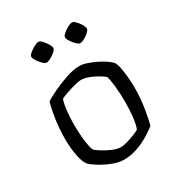

<svg xmlns="http://www.w3.org/2000/svg" viewBox="-167 -813 865 927"><g transform="rotate(-30 266.0 -350.0)"><path d="M257 0Q226 0 190.5 -14.5Q155 -29 127.5 -46.5Q100 -64 90 -75Q74 -97 66.5 -139Q59 -181 59 -225Q59 -286 67 -339Q75 -392 85 -424Q105 -437 141.5 -454.5Q178 -472 219.5 -486Q261 -500 296 -500Q313 -500 336.5 -492Q360 -484 383.5 -472.5Q407 -461 425.5 -448Q444 -435 452 -425Q460 -411 464.5 -386Q469 -361 471.5 -332.5Q474 -304 474 -278Q474 -220 465.5 -165.5Q457 -111 447 -77Q430 -64 400.5 -45.5Q371 -27 333.5 -13.5Q296 0 257 0ZM273 -60Q287 -60 310 -66.5Q333 -73 354 -81.5Q375 -90 382 -95Q391 -116 395.5 -156.5Q400 -197 400 -237Q400 -284 395.5 -327.5Q391 -371 385 -386Q379 -393 358.5 -405.5Q338 -418 313 -428Q288 -438 268 -438Q254 -438 230 -431.5Q206 -425 182.5 -417Q159 -409 148 -403Q140 -385 135.5 -346Q131 -307 131 -271Q131 -219 136.5 -175Q142 -131 150 -118Q158 -110 180 -96Q202 -82 228 -71Q254 -60 273 -60ZM354 -593Q347 -593 335 -604.5Q323 -616 313.5 -630.5Q304 -645 304 -654Q304 -662 316.5 -673Q329 -684 344.5 -692Q360 -700 369 -700Q377 -700 388.5 -688.5Q400 -677 408.5 -662Q417 -647 417 -639Q417 -631 405.5 -620Q394 -609 379 -601Q364 -593 354 -593ZM166 -593Q159 -593 147 -604.5Q135 -616 125.5 -630.5Q116 -645 116 -654Q116 -662 129 -673Q142 -684 157.5 -692Q173 -700 182 -700Q190 -700 201 -688.5Q212 -677 221 -662Q230 -647 230 -639Q230 -631 218 -620Q206 -609 191 -601Q176 -593 166 -593Z"/></g></svg>

Font: Texturina ExtraLight
Style: Regular
Weight: 200
Designer: Guillermo Torres Carreño
Foundry: Omnibus-Type
Version: Version 1.002; ttfautohint (v1.8.3)